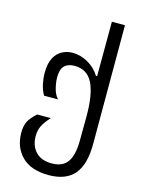

<svg xmlns="http://www.w3.org/2000/svg" viewBox="-135 -798 798 1077"><g transform="rotate(15 264.0 -259.5)"><path d="M256 202Q154 202 100.5 149Q47 96 47 10Q47 -29 60.5 -55Q74 -81 107 -110H186Q155 -76 142.5 -50Q130 -24 130 8Q130 65 162.5 99.5Q195 134 256 134Q320 134 348 93Q376 52 376 -32L377 -172Q377 -302 344.5 -365Q312 -428 240 -428Q201 -428 181 -407.5Q161 -387 161 -341Q161 -311 170 -276.5Q179 -242 198 -222H117Q101 -249 94 -282Q87 -315 87 -347Q87 -401 104 -433.5Q121 -466 149.5 -481Q178 -496 210 -496Q257 -496 300.5 -471Q344 -446 369 -405H376L377 -721H453V-32Q453 88 404.5 145Q356 202 256 202Z"/></g></svg>

Font: PlemolJP
Style: Regular
Weight: 400
Monospace: yes
Version: v2.0.4; ttfautohint (v1.8.4.7-5d5b-dirty) -l 6 -r 45 -G 200 